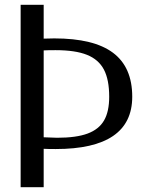

<svg xmlns="http://www.w3.org/2000/svg" viewBox="-20 -780 605 800"><path d="M66 -760V0H162V-160Q179 -159 212 -159Q531 -159 531 -377Q531 -500 451 -560Q371 -620 206 -620Q185 -620 162 -619V-760ZM162 -570Q179 -571 211 -571Q294 -571 342.5 -551.5Q391 -532 413 -490Q435 -448 435 -377Q435 -315 413.5 -278Q392 -241 345 -223.5Q298 -206 218 -206Q202 -206 162 -208Z"/></svg>

Font: LXGW Marker Gothic
Style: Regular
Weight: 400
Version: Version 1.001